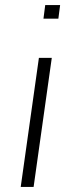

<svg xmlns="http://www.w3.org/2000/svg" viewBox="-20 -740 300 760"><path d="M211 -666H152L159 -720H218ZM113 0H62L134 -511H185Z"/></svg>

Font: Chivo Thin Italic
Style: Regular
Weight: 100
Italic angle: -8.05°
Designer: Hector Gatti
Foundry: Omnibus-Type
Version: Version 1.007